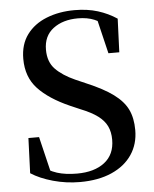

<svg xmlns="http://www.w3.org/2000/svg" viewBox="-54 -799 692 862"><g transform="rotate(-5 292.0 -367.5)"><path d="M272 18Q210 18 151 1.5Q92 -15 52 -41L58 -199H106L149 -20L94 -45L85 -80Q134 -45 172 -33Q210 -21 262 -21Q340 -21 386 -56.5Q432 -92 432 -159Q432 -194 419.5 -220Q407 -246 379 -267Q351 -288 301 -308L257 -327Q164 -368 115 -420.5Q66 -473 66 -555Q66 -620 98.5 -664Q131 -708 187.5 -730.5Q244 -753 314 -753Q372 -753 418.5 -738.5Q465 -724 504 -698L498 -547H449L408 -718L466 -693L472 -656Q431 -689 399.5 -702Q368 -715 326 -715Q258 -715 214.5 -682Q171 -649 171 -587Q171 -532 202.5 -499.5Q234 -467 290 -442L338 -421Q414 -389 458 -356.5Q502 -324 520.5 -285.5Q539 -247 539 -193Q539 -130 507 -82.5Q475 -35 415 -8.5Q355 18 272 18Z"/></g></svg>

Font: Noto Serif TC ExtraLight SemiBold
Style: Regular
Weight: 600
Version: Version 2.003-H1;hotconv 1.1.1;makeotfexe 2.6.0